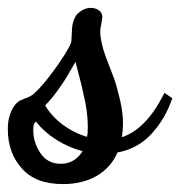

<svg xmlns="http://www.w3.org/2000/svg" viewBox="-40 -419 460 490"><path d="M51.8 -108.9C78.6 -73.7 123.5 -45.4 170.9 -33.2C157.2 -11.7 138.7 -1 115.2 -1C92.8 -1 75.7 -9.8 63.5 -27.8C51.3 -45.9 44.9 -65.4 44.9 -86.9C44.9 -93.8 45.4 -98.6 46.9 -102.1C47.4 -104 49.3 -106.4 51.8 -108.9ZM75.2 -149.9C85.4 -160.2 95.7 -172.4 106 -186.5C116.2 -200.7 124 -211.9 129.4 -221.2C134.8 -230.5 142.6 -243.7 152.8 -261.2C153.8 -256.3 156.7 -244.6 161.6 -226.6C166.5 -208.5 169.9 -194.3 171.9 -184.1C180.2 -150.9 184.1 -121.6 184.1 -96.2C184.1 -84.5 183.6 -75.7 182.1 -69.8C137.2 -83 97.2 -112.8 75.2 -149.9ZM377 -176.8C347.2 -118.2 311.5 -82 271 -68.8C272.9 -81.1 273.9 -92.8 273.9 -104C273.9 -122.1 271.5 -142.6 266.1 -165C260.7 -187 256.3 -204.1 252 -216.3C247.6 -228.5 240.2 -247.6 230 -273.9C220.7 -299.3 215.8 -321.3 215.8 -339.8C215.8 -346.2 221.2 -369.6 221.2 -376C221.2 -389.2 208 -398.9 191.9 -398.9C179.2 -398.9 167 -393.1 155.8 -381.8C148.9 -372.1 145 -360.8 144 -348.1C143.6 -340.3 142.6 -320.8 142.1 -313C141.6 -308.6 135.7 -296.9 124.5 -278.8C112.8 -260.7 104 -247.6 98.1 -240.2C79.1 -213.9 62 -193.8 46.9 -180.2C43.5 -176.8 37.6 -173.3 29.8 -169.9C24.4 -168.5 21.5 -167 20 -166C10.7 -163.6 2.9 -157.7 -3.9 -148.4C-16.6 -129.4 -20 -108.9 -20 -88.9C-20 -49.3 -8.3 -16.1 15.6 10.7C39.1 37.6 74.2 50.8 121.1 50.8C187.5 50.8 237.8 21.5 259.8 -29.8C295.4 -36.6 324.2 -52.7 347.2 -78.1C370.1 -103 387.2 -132.3 398.9 -166L399.9 -168L379.9 -182.1Z"/></svg>

Font: Dancing Script
Style: Regular
Weight: 800
Designer: Pablo Impallari
Foundry: Pablo Impallari
Version: Version 2.001